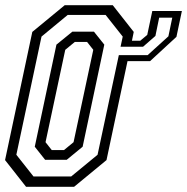

<svg xmlns="http://www.w3.org/2000/svg" viewBox="-22 -720 722 740"><path d="M565 -677.5H679L658 -578L556.5 -484.5H469.5L388.5 -103L263.5 0H78.5L-2.5 -103L102.5 -597L227.5 -700H412.5L493.5 -597L486.5 -563H518.5L545.5 -585.5ZM107 -40H252.5L354 -123.5L436 -507.5L442.5 -539L451 -579L385 -662.5H239L138 -579L41 -123.5ZM591.5 -652 577 -581.5 529.5 -540H443L442.5 -539L436 -507.5H547L627 -580L642 -652ZM152 -104 112 -154.5 195.5 -548 257 -598H340L380 -548L296.5 -154.5L235 -104ZM177.5 -141.5H224.5L261.5 -172L337.5 -528L313.5 -558.5H266.5L229.5 -528L153.5 -172Z"/></svg>

Font: Tourney Condensed Regular
Style: Italic
Weight: 400
Width: 3
Italic angle: -12°
Designer: Tyler Finck
Foundry: Etcetera Type Co
Version: Version 1.010; ttfautohint (v1.8.3)